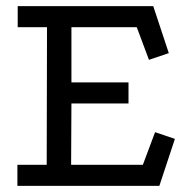

<svg xmlns="http://www.w3.org/2000/svg" viewBox="-20 -609 627 629"><path d="M38 -589H482L533 -435L468 -413L428 -520H214V-339H401V-270H214L213 -69H448L488 -176L553 -154L502 0H37V-69H133L134 -520H38Z"/></svg>

Font: Podkova
Style: Regular
Weight: 400
Designer: Ilya Yudin
Foundry: Cyreal (www.cyreal.org)
Version: Version 2.103